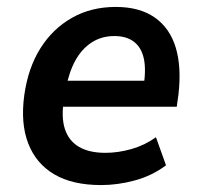

<svg xmlns="http://www.w3.org/2000/svg" viewBox="-20 -524 579 554"><path d="M272 10Q189 10 136.5 -21Q84 -52 61.5 -110Q39 -168 50 -249Q61 -328 96.5 -384.5Q132 -441 187.5 -472.5Q243 -504 314 -504Q383 -504 426.5 -473.5Q470 -443 487 -387Q504 -331 495 -252L490 -216H145L156 -291H412L394 -273Q402 -323 395 -355Q388 -387 366.5 -403.5Q345 -420 310 -420Q273 -420 244.5 -401.5Q216 -383 197.5 -349.5Q179 -316 170 -268L165 -239Q156 -187 167 -152.5Q178 -118 207.5 -100.5Q237 -83 284 -83Q321 -83 359.5 -94Q398 -105 430 -128L459 -47Q419 -17 369.5 -3.5Q320 10 272 10Z"/></svg>

Font: Nunito Sans 10pt SemiCondensed
Style: Bold Italic
Weight: 700
Width: 4
Italic angle: -9°
Designer: Vernon Adams
Foundry: Vernon Adams
Version: Version 3.101;gftools[0.9.27]